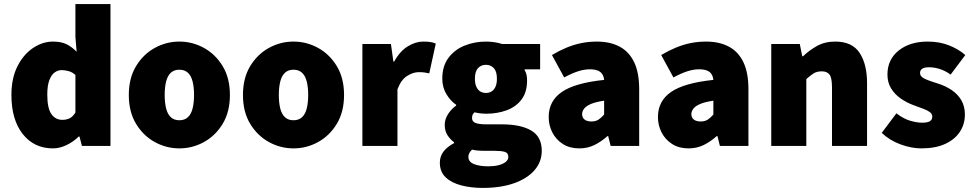

<svg xmlns="http://www.w3.org/2000/svg" viewBox="-20 -716 4780 942"><path d="M240 12Q147 12 91.5 -58.5Q36 -129 36 -250Q36 -332 65.5 -390.5Q95 -449 142 -480.5Q189 -512 240 -512Q281 -512 307.5 -498.5Q334 -485 356 -462L350 -534V-696H522V0H382L370 -46H366Q341 -21 307 -4.5Q273 12 240 12ZM286 -128Q306 -128 321.5 -135.5Q337 -143 350 -164V-348Q335 -362 317 -367Q299 -372 282 -372Q264 -372 248 -360.5Q232 -349 222 -322.5Q212 -296 212 -252Q212 -185 232 -156.5Q252 -128 286 -128Z M860 12Q796 12 739.5 -19Q683 -50 647.5 -108.5Q612 -167 612 -250Q612 -333 647.5 -391.5Q683 -450 739.5 -481Q796 -512 860 -512Q924 -512 980.5 -481Q1037 -450 1072.5 -391.5Q1108 -333 1108 -250Q1108 -167 1072.5 -108.5Q1037 -50 980.5 -19Q924 12 860 12ZM860 -126Q886 -126 902 -141Q918 -156 925 -184Q932 -212 932 -250Q932 -288 925 -316Q918 -344 902 -359Q886 -374 860 -374Q834 -374 818 -359Q802 -344 795 -316Q788 -288 788 -250Q788 -212 795 -184Q802 -156 818 -141Q834 -126 860 -126Z M1420 12Q1356 12 1299.5 -19Q1243 -50 1207.5 -108.5Q1172 -167 1172 -250Q1172 -333 1207.5 -391.5Q1243 -450 1299.5 -481Q1356 -512 1420 -512Q1484 -512 1540.5 -481Q1597 -450 1632.5 -391.5Q1668 -333 1668 -250Q1668 -167 1632.5 -108.5Q1597 -50 1540.5 -19Q1484 12 1420 12ZM1420 -126Q1446 -126 1462 -141Q1478 -156 1485 -184Q1492 -212 1492 -250Q1492 -288 1485 -316Q1478 -344 1462 -359Q1446 -374 1420 -374Q1394 -374 1378 -359Q1362 -344 1355 -316Q1348 -288 1348 -250Q1348 -212 1355 -184Q1362 -156 1378 -141Q1394 -126 1420 -126Z M1758 0V-500H1898L1910 -414H1914Q1942 -465 1980.5 -488.5Q2019 -512 2056 -512Q2079 -512 2093.5 -509.5Q2108 -507 2118 -502L2086 -356Q2073 -359 2062 -360.5Q2051 -362 2034 -362Q2007 -362 1977.5 -343.5Q1948 -325 1930 -278V0Z M2348 206Q2291 206 2243 193.5Q2195 181 2166.5 154Q2138 127 2138 82Q2138 51 2156 27.5Q2174 4 2208 -14V-18Q2189 -32 2175.5 -52.5Q2162 -73 2162 -104Q2162 -130 2177.5 -155Q2193 -180 2218 -198V-202Q2191 -220 2170.5 -253.5Q2150 -287 2150 -330Q2150 -392 2180.5 -432.5Q2211 -473 2260 -492.5Q2309 -512 2364 -512Q2385 -512 2405.5 -509Q2426 -506 2444 -500H2630V-376H2554V-372Q2561 -360 2563.5 -348Q2566 -336 2566 -322Q2566 -264 2539 -228Q2512 -192 2466 -175Q2420 -158 2364 -158Q2352 -158 2338.5 -159.5Q2325 -161 2308 -165Q2301 -158 2298.5 -152.5Q2296 -147 2296 -136Q2296 -120 2312.5 -113Q2329 -106 2366 -106H2441Q2535 -106 2586.5 -75.5Q2638 -45 2638 24Q2638 78 2602.5 119Q2567 160 2502 183Q2437 206 2348 206ZM2364 -260Q2380 -260 2392 -267.5Q2404 -275 2411 -290.5Q2418 -306 2418 -330Q2418 -365 2403 -381.5Q2388 -398 2364 -398Q2340 -398 2325 -381.5Q2310 -365 2310 -330Q2310 -306 2317 -290.5Q2324 -275 2336 -267.5Q2348 -260 2364 -260ZM2376 100Q2404 100 2426 94.5Q2448 89 2461 78.5Q2474 68 2474 54Q2474 34 2456.5 29Q2439 24 2407 24H2368Q2338 24 2322.5 22.5Q2307 21 2296 18Q2287 27 2282.5 35Q2278 43 2278 54Q2278 78 2305.5 89Q2333 100 2376 100Z M2822 12Q2775 12 2741.5 -9.5Q2708 -31 2690 -66Q2672 -101 2672 -142Q2672 -220 2736 -264.5Q2800 -309 2944 -324Q2942 -342 2934 -353.5Q2926 -365 2911 -370.5Q2896 -376 2874 -376Q2847 -376 2817 -366.5Q2787 -357 2748 -336L2688 -446Q2723 -467 2759 -482Q2795 -497 2832 -504.5Q2869 -512 2908 -512Q2973 -512 3019.5 -487.5Q3066 -463 3091 -411.5Q3116 -360 3116 -278V0H2976L2964 -48H2960Q2930 -21 2896.5 -4.5Q2863 12 2822 12ZM2882 -120Q2903 -120 2917 -129.5Q2931 -139 2944 -154V-222Q2903 -216 2879.5 -206Q2856 -196 2846 -183Q2836 -170 2836 -156Q2836 -139 2848 -129.5Q2860 -120 2882 -120Z M3358 12Q3311 12 3277.5 -9.5Q3244 -31 3226 -66Q3208 -101 3208 -142Q3208 -220 3272 -264.5Q3336 -309 3480 -324Q3478 -342 3470 -353.5Q3462 -365 3447 -370.5Q3432 -376 3410 -376Q3383 -376 3353 -366.5Q3323 -357 3284 -336L3224 -446Q3259 -467 3295 -482Q3331 -497 3368 -504.5Q3405 -512 3444 -512Q3509 -512 3555.5 -487.5Q3602 -463 3627 -411.5Q3652 -360 3652 -278V0H3512L3500 -48H3496Q3466 -21 3432.5 -4.5Q3399 12 3358 12ZM3418 -120Q3439 -120 3453 -129.5Q3467 -139 3480 -154V-222Q3439 -216 3415.5 -206Q3392 -196 3382 -183Q3372 -170 3372 -156Q3372 -139 3384 -129.5Q3396 -120 3418 -120Z M3764 0V-500H3904L3916 -440H3920Q3950 -469 3988.5 -490.5Q4027 -512 4078 -512Q4161 -512 4197.5 -456.5Q4234 -401 4234 -308V0H4062V-286Q4062 -334 4050 -350Q4038 -366 4012 -366Q3988 -366 3972 -356Q3956 -346 3936 -328V0Z M4500 12Q4452 12 4398.5 -7.5Q4345 -27 4306 -64L4378 -160Q4413 -133 4446 -123.5Q4479 -114 4504 -114Q4531 -114 4542.5 -121.5Q4554 -129 4554 -144Q4554 -157 4542 -166Q4530 -175 4509.5 -182.5Q4489 -190 4462 -200Q4427 -213 4398 -233.5Q4369 -254 4351.5 -283Q4334 -312 4334 -350Q4334 -424 4389 -468Q4444 -512 4532 -512Q4589 -512 4636 -493.5Q4683 -475 4716 -446L4644 -350Q4616 -370 4589 -378Q4562 -386 4538 -386Q4516 -386 4505 -379Q4494 -372 4494 -358Q4494 -347 4502.5 -339Q4511 -331 4530.5 -323.5Q4550 -316 4582 -306Q4620 -294 4650 -273.5Q4680 -253 4697 -223.5Q4714 -194 4714 -154Q4714 -107 4689.5 -69.5Q4665 -32 4617.5 -10Q4570 12 4500 12Z"/></svg>

Font: Source Sans 3 ExtraLight Black
Style: Regular
Weight: 900
Version: Version 3.052;hotconv 1.1.0;makeotfexe 2.6.0